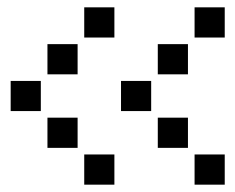

<svg xmlns="http://www.w3.org/2000/svg" viewBox="-20 -511 640 522"><path d="M210 -491Q209 -491 209 -491Q209 -491 209 -490V-410Q209 -409 209 -409Q209 -409 210 -409H290Q291 -409 291 -409Q291 -409 291 -410V-490Q291 -491 291 -491Q291 -491 290 -491ZM510 -491Q509 -491 509 -491Q509 -491 509 -490V-410Q509 -409 509 -409Q509 -409 510 -409H590Q591 -409 591 -409Q591 -409 591 -410V-490Q591 -491 591 -491Q591 -491 590 -491ZM110 -391Q109 -391 109 -391Q109 -391 109 -390V-310Q109 -309 109 -309Q109 -309 110 -309H190Q191 -309 191 -309Q191 -309 191 -310V-390Q191 -391 191 -391Q191 -391 190 -391ZM410 -391Q409 -391 409 -391Q409 -391 409 -390V-310Q409 -309 409 -309Q409 -309 410 -309H490Q491 -309 491 -309Q491 -309 491 -310V-390Q491 -391 491 -391Q491 -391 490 -391ZM10 -291Q9 -291 9 -291Q9 -291 9 -290V-210Q9 -209 9 -209Q9 -209 10 -209H90Q91 -209 91 -209Q91 -209 91 -210V-290Q91 -291 91 -291Q91 -291 90 -291ZM310 -291Q309 -291 309 -291Q309 -291 309 -290V-210Q309 -209 309 -209Q309 -209 310 -209H390Q391 -209 391 -209Q391 -209 391 -210V-290Q391 -291 391 -291Q391 -291 390 -291ZM110 -191Q109 -191 109 -191Q109 -191 109 -190V-110Q109 -109 109 -109Q109 -109 110 -109H190Q191 -109 191 -109Q191 -109 191 -110V-190Q191 -191 191 -191Q191 -191 190 -191ZM410 -191Q409 -191 409 -191Q409 -191 409 -190V-110Q409 -109 409 -109Q409 -109 410 -109H490Q491 -109 491 -109Q491 -109 491 -110V-190Q491 -191 491 -191Q491 -191 490 -191ZM210 -91Q209 -91 209 -91Q209 -91 209 -90V-10Q209 -9 209 -9Q209 -9 210 -9H290Q291 -9 291 -9Q291 -9 291 -10V-90Q291 -91 291 -91Q291 -91 290 -91ZM510 -91Q509 -91 509 -91Q509 -91 509 -90V-10Q509 -9 509 -9Q509 -9 510 -9H590Q591 -9 591 -9Q591 -9 591 -10V-90Q591 -91 591 -91Q591 -91 590 -91Z"/></svg>

Font: Doto ExtraBold
Style: Regular
Weight: 800
Monospace: yes
Version: Version 1.000